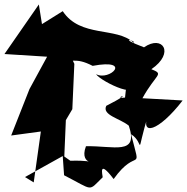

<svg xmlns="http://www.w3.org/2000/svg" viewBox="-51 -793 838 860"><path d="M61 0 230 -94 236 -8C371 61 342 66 409 1C408 -12 389 -82 458 9C565 -141 584 -5 536 -192C602 -150 550 -73 616 -290C569 -175 661 -205 767 -343L587 -353C648 -464 687 -459 627 -483C734 -556 677 -639 594 -581C466 -630 562 -611 547 -602C471 -674 309 -623 230 -743L137 -685L123 -773L-31 -551L160 -539L81 -394L-1 -186L132 -204L100 24ZM509 -356C442 -347 572 -394 425 -319C405 -277 486 -263 526 -230C571 -95 458 -141 334 -138C297 -40 423 -77 264 -73L237 -92L244 -255L273 -304L282 -507L219 -641L179 -529C278 -508 282 -540 364 -498C545 -532 440 -428 379 -461C402 -426 609 -328 519 -447Z"/></svg>

Font: Asimov Silicon
Style: Regular
Weight: 400
Designer: Google
Version: Version 2.000980; 2014